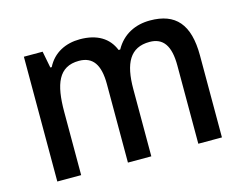

<svg xmlns="http://www.w3.org/2000/svg" viewBox="-81 -675 1020 801"><g transform="rotate(-15 429.0 -274.5)"><path d="M622 -549C558 -549 503 -522 471 -464H464C442 -519 393 -549 319 -549C258 -549 204 -523 176 -467H170L156 -539H75V0H178V-273C178 -393 204 -463 292 -463C352 -463 380 -423 380 -339V0H481V-290C481 -402 513 -463 597 -463C656 -463 684 -423 684 -338V0H786V-354C786 -489 732 -549 622 -549Z"/></g></svg>

Font: Noto Sans SemiCondensed Medium
Style: Regular
Weight: 500
Width: 4
Designer: Monotype Design Team
Foundry: Monotype Imaging Inc.
Version: Version 2.013